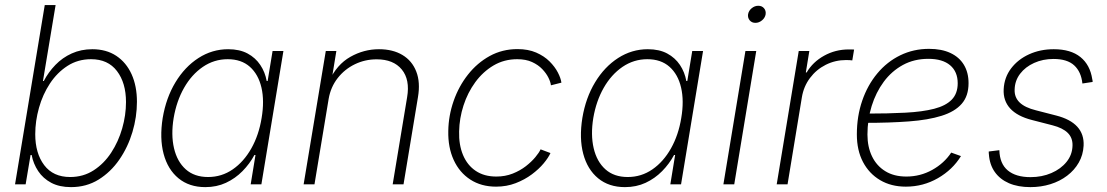

<svg xmlns="http://www.w3.org/2000/svg" viewBox="-20 -748 4493 779"><path d="M268.1 11.2Q221.2 11.2 188 -6.3Q154.8 -23.9 135 -53.7Q115.2 -83.5 108.4 -119.1H104L84 0H41L161.6 -727.5H205.6L154.3 -419.4H157.7Q176.3 -455.1 204.8 -484.6Q233.4 -514.2 271.2 -531.2Q309.1 -548.3 354.5 -548.3Q411.1 -548.3 451.7 -521.5Q492.2 -494.6 513.9 -446.8Q535.6 -398.9 535.6 -335Q535.6 -273.4 517.3 -212.2Q499 -150.9 464.1 -100.3Q429.2 -49.8 379.9 -19.3Q330.6 11.2 268.1 11.2ZM264.6 -29.8Q317.9 -29.8 359.9 -56.9Q401.9 -84 431.2 -128.7Q460.4 -173.3 475.8 -227.1Q491.2 -280.8 491.2 -334Q491.2 -411.6 454.6 -459.7Q418 -507.8 349.6 -507.8Q295.9 -507.8 253.9 -480.7Q211.9 -453.6 182.6 -409.2Q153.3 -364.7 138.2 -310.8Q123 -256.8 123 -203.6Q123 -126 159.4 -77.9Q195.8 -29.8 264.6 -29.8Z M813 11.2Q747.6 11.2 704.1 -24.7Q660.6 -60.5 643.8 -123.8Q627 -187 640.1 -269.5Q653.8 -351.1 691.9 -414.1Q730 -477.1 785.4 -512.7Q840.8 -548.3 905.8 -548.3Q952.1 -548.3 984.4 -531Q1016.6 -513.7 1036.1 -484.4Q1055.7 -455.1 1062 -419.4H1065.9L1085.9 -541H1129.9L1040.5 0H997.1L1016.6 -119.1H1012.2Q993.2 -83.5 963.9 -53.7Q934.6 -23.9 896.7 -6.3Q858.9 11.2 813 11.2ZM824.2 -29.8Q879.4 -29.8 924.3 -60.8Q969.2 -91.8 999.8 -146Q1030.3 -200.2 1041.5 -269.5Q1053.2 -338.9 1040.8 -392.6Q1028.3 -446.3 993.7 -477.1Q959 -507.8 903.8 -507.8Q848.6 -507.8 803 -476.6Q757.3 -445.3 726.8 -391.6Q696.3 -337.9 684.6 -269.5Q673.3 -201.2 686 -146.7Q698.7 -92.3 733.6 -61Q768.6 -29.8 824.2 -29.8Z M1313.5 -347.2 1255.9 0H1211.9L1301.8 -541H1344.7L1324.7 -418.9L1315.9 -419.9Q1346.7 -486.3 1401.4 -517.3Q1456.1 -548.3 1517.6 -548.3Q1573.7 -548.3 1612.8 -524.9Q1651.9 -501.5 1668.9 -457.8Q1686 -414.1 1675.8 -354L1617.2 0H1573.2L1631.8 -353.5Q1644 -424.8 1610.1 -466.1Q1576.2 -507.3 1508.3 -507.3Q1460.9 -507.3 1419.7 -487.3Q1378.4 -467.3 1350.1 -431.2Q1321.8 -395 1313.5 -347.2Z M1992.7 9.3Q1932.6 9.3 1888.4 -19.3Q1844.2 -47.9 1820.8 -98.9Q1797.4 -149.9 1798.8 -216.8Q1799.8 -279.3 1820.6 -338.6Q1841.3 -397.9 1878.7 -445.3Q1916 -492.7 1967 -520.8Q2018.1 -548.8 2079.6 -548.8Q2123 -548.8 2155.5 -534.7Q2188 -520.5 2209.7 -498.8Q2231.4 -477.1 2243.4 -453.9Q2255.4 -430.7 2257.8 -412.6L2215.3 -401.9Q2213.9 -415 2205.1 -432.9Q2196.3 -450.7 2179.9 -467.8Q2163.6 -484.9 2138.7 -496.3Q2113.8 -507.8 2078.6 -507.8Q2025.4 -507.8 1982.4 -482.4Q1939.5 -457 1908.4 -414.6Q1877.4 -372.1 1860.6 -320.1Q1843.8 -268.1 1842.8 -214.8Q1841.3 -160.6 1858.6 -119.1Q1876 -77.6 1910.2 -54.7Q1944.3 -31.7 1993.7 -31.7Q2029.8 -31.7 2060.1 -43.7Q2090.3 -55.7 2113.5 -73.7Q2136.7 -91.8 2152.1 -110.4Q2167.5 -128.9 2173.3 -142.1L2213.4 -127Q2205.1 -108.4 2185.8 -85.2Q2166.5 -62 2137.7 -40.5Q2108.9 -19 2072.3 -4.9Q2035.6 9.3 1992.7 9.3Z M2515.6 11.2Q2450.2 11.2 2406.7 -24.7Q2363.3 -60.5 2346.4 -123.8Q2329.6 -187 2342.8 -269.5Q2356.4 -351.1 2394.5 -414.1Q2432.6 -477.1 2488 -512.7Q2543.5 -548.3 2608.4 -548.3Q2654.8 -548.3 2687 -531Q2719.2 -513.7 2738.8 -484.4Q2758.3 -455.1 2764.6 -419.4H2768.6L2788.6 -541H2832.5L2743.2 0H2699.7L2719.2 -119.1H2714.8Q2695.8 -83.5 2666.5 -53.7Q2637.2 -23.9 2599.4 -6.3Q2561.5 11.2 2515.6 11.2ZM2526.9 -29.8Q2582 -29.8 2627 -60.8Q2671.9 -91.8 2702.4 -146Q2732.9 -200.2 2744.1 -269.5Q2755.9 -338.9 2743.4 -392.6Q2731 -446.3 2696.3 -477.1Q2661.6 -507.8 2606.4 -507.8Q2551.3 -507.8 2505.6 -476.6Q2460 -445.3 2429.4 -391.6Q2398.9 -337.9 2387.2 -269.5Q2376 -201.2 2388.7 -146.7Q2401.4 -92.3 2436.3 -61Q2471.2 -29.8 2526.9 -29.8Z M2915 0 3004.4 -541H3048.3L2959 0ZM3044.9 -655.3Q3030.3 -655.3 3021.7 -665.5Q3013.2 -675.8 3015.1 -689.9Q3017.6 -704.6 3029.8 -714.6Q3042 -724.6 3056.6 -724.6Q3071.3 -724.6 3079.8 -714.6Q3088.4 -704.6 3086.4 -689.9Q3084 -675.8 3071.8 -665.5Q3059.6 -655.3 3044.9 -655.3Z M3131.3 0 3220.7 -541H3263.7L3249.5 -454.1H3252.9Q3277.8 -496.6 3323.7 -522Q3369.6 -547.4 3423.3 -547.4Q3429.7 -547.4 3434.8 -547.4Q3439.9 -547.4 3445.3 -546.9L3438 -502.9Q3434.6 -503.4 3428 -503.9Q3421.4 -504.4 3413.1 -504.4Q3368.7 -504.4 3330.3 -485.1Q3292 -465.8 3266.4 -431.6Q3240.7 -397.5 3233.4 -353L3175.3 0Z M3655.3 9.3Q3595.7 9.3 3551 -17.1Q3506.3 -43.5 3481.4 -90.8Q3456.5 -138.2 3456.5 -202.6Q3456.5 -276.4 3478.3 -339.6Q3500 -402.8 3539.6 -450.2Q3579.1 -497.6 3632.8 -523.7Q3686.5 -549.8 3749.5 -549.8Q3800.3 -549.8 3836.2 -533Q3872.1 -516.1 3890.9 -484.9Q3909.7 -453.6 3909.7 -410.6Q3909.7 -358.4 3881.8 -326.7Q3854 -294.9 3800 -278.1Q3746.1 -261.2 3668 -255.4Q3589.8 -249.5 3489.3 -249.5L3493.2 -287.1Q3584 -287.1 3653.3 -290.8Q3722.7 -294.4 3770 -306.6Q3817.4 -318.8 3841.6 -343.8Q3865.7 -368.7 3865.7 -410.2Q3865.7 -457 3835 -483.2Q3804.2 -509.3 3746.6 -509.3Q3689 -509.3 3643.3 -484.4Q3597.7 -459.5 3565.7 -416.3Q3533.7 -373 3516.6 -317.9Q3499.5 -262.7 3499.5 -202.1Q3499.5 -151.9 3518.1 -113.5Q3536.6 -75.2 3571.8 -53.5Q3606.9 -31.7 3657.2 -31.7Q3713.9 -31.7 3762.2 -58.6Q3810.5 -85.4 3839.4 -128.9L3878.9 -114.7Q3845.2 -59.6 3785.4 -25.1Q3725.6 9.3 3655.3 9.3Z M4160.6 11.2Q4110.4 11.2 4073.7 -4.6Q4037.1 -20.5 4016.1 -50.3Q3995.1 -80.1 3992.2 -122.1Q3991.7 -126.5 3991.7 -127.4Q3991.7 -128.4 3991.7 -133.3L4034.7 -138.7Q4036.1 -84 4068.8 -56.6Q4101.6 -29.3 4161.1 -29.3Q4207.5 -29.3 4245.8 -45.9Q4284.2 -62.5 4307.4 -91.3Q4330.6 -120.1 4331.5 -157.2Q4332.5 -188.5 4312.3 -208.7Q4292 -229 4250 -239.7L4166.5 -261.2Q4107.4 -276.4 4078.6 -307.9Q4049.8 -339.4 4052.2 -386.2Q4054.7 -434.1 4082.5 -470.7Q4110.4 -507.3 4155.5 -527.8Q4200.7 -548.3 4255.4 -548.3Q4324.2 -548.3 4363.5 -516.6Q4402.8 -484.9 4411.6 -426.8Q4412.6 -423.3 4412.8 -421.4Q4413.1 -419.4 4413.1 -415.5L4371.6 -409.2Q4366.7 -456.5 4338.4 -482.7Q4310.1 -508.8 4254.4 -508.8Q4211.4 -508.8 4175.8 -492.7Q4140.1 -476.6 4118.9 -448.7Q4097.7 -420.9 4096.7 -385.3Q4095.2 -353.5 4116.7 -332.5Q4138.2 -311.5 4183.6 -300.3L4265.1 -279.3Q4322.8 -264.6 4350.8 -233.9Q4378.9 -203.1 4376.5 -156.7Q4374.5 -119.1 4356.9 -88.4Q4339.4 -57.6 4309.8 -35.2Q4280.3 -12.7 4241.9 -0.7Q4203.6 11.2 4160.6 11.2Z"/></svg>

Font: Inter 17pt ExtraLight
Style: Italic
Weight: 250
Italic angle: -9.3988°
Version: Version 4.001;git-66647c0bb